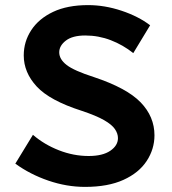

<svg xmlns="http://www.w3.org/2000/svg" viewBox="-20 -721 673 752"><path d="M40 -80 109 -193Q153 -155 210.5 -132.5Q268 -110 327 -110Q382 -110 412 -130.5Q442 -151 442 -180Q442 -198 430 -215.5Q418 -233 387.5 -250.5Q357 -268 300 -287Q175 -327 124 -382Q73 -437 73 -504Q73 -558 102.5 -603Q132 -648 188 -674.5Q244 -701 325 -701Q390 -701 456 -679Q522 -657 568 -622L502 -513Q462 -545 414 -563.5Q366 -582 314 -582Q264 -582 238 -562Q212 -542 212 -516Q212 -489 241 -466.5Q270 -444 348 -419Q477 -376 531 -320Q585 -264 585 -191Q585 -137 554.5 -90.5Q524 -44 463.5 -16.5Q403 11 313 11Q241 11 169.5 -13.5Q98 -38 40 -80Z"/></svg>

Font: Radio Canada SemiBold
Style: Regular
Weight: 600
Designer: Charles Daoud, Etienne Aubert Bonn, Alexandre Saumier Demers, Jacques Le Bailly
Foundry: Radio-Canada
Version: Version 2.104; ttfautohint (v1.8.4.7-5d5b);gftools[0.9.28.de